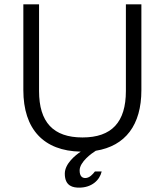

<svg xmlns="http://www.w3.org/2000/svg" viewBox="-20 -687 761 880"><path d="M557 -667V-270C557 -127 492 -57 358 -57C224 -57 159 -127 159 -270V-667H87V-274C87 -95 180 5 350 8C326 24 277 63 277 109C277 168 317 173 343 173C400 173 437 139 446 99H415C405 112 390 129 371 129C357 129 345 121 345 94C345 55 401 15 419 4C555 -18 628 -114 628 -274V-667H557Z"/></svg>

Font: Maven Pro
Style: Regular
Weight: 400
Designer: Joe Prince
Foundry: Joe Prince
Version: Version 1.003